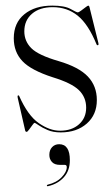

<svg xmlns="http://www.w3.org/2000/svg" viewBox="-20 -462 400 683"><path d="M193.5 3Q235.5 3 261 -19.8Q286.5 -42.5 286.5 -79Q286.5 -116 260.8 -141.2Q235 -166.5 168 -187Q90.5 -212 59.8 -244.5Q29 -277 29 -326Q29 -380.5 66.5 -411.2Q104 -442 166 -442Q210 -442 231.2 -430Q252.5 -418 256.5 -418Q260 -418 268.2 -424Q276.5 -430 284.2 -436Q292 -442 294 -442Q296.5 -442 298 -438L330 -309Q331.5 -303 329 -301.5Q325.5 -300 323.5 -304Q294 -376 256.5 -406.2Q219 -436.5 167.5 -436.5Q121 -436.5 93.8 -413Q66.5 -389.5 66.5 -350.5Q66.5 -315.5 91.5 -290.5Q116.5 -265.5 189 -244.5Q260.5 -223.5 292.5 -189.8Q324.5 -156 324.5 -106Q324.5 -54 288.8 -22.5Q253 9 196 9Q169 9 149.2 0.5Q129.5 -8 117.5 -16.5Q105.5 -25 102.5 -25Q101 -25 95.2 -17Q89.5 -9 83.5 -1Q77.5 7 75 7Q70.5 7 69.5 2L43 -114Q41.5 -121 44 -122.5Q46.5 -123.5 48 -121Q79 -51 118 -24Q157 3 193.5 3ZM193.5 124.5Q174 124.5 164.8 114.2Q155.5 104 155.5 89Q155.5 72 165.2 61.5Q175 51 190.5 51Q228.5 51 228.5 108Q228.5 145 207.2 168.5Q186 192 152 200Q148 201.5 147 199Q146 196 149.5 195Q181 187.5 199.2 168.5Q217.5 149.5 217.5 132.5Q217.5 124.5 210.5 124.5Z"/></svg>

Font: Fraunces 144pt S000 Light
Style: Regular
Weight: 300
Version: Version 1.000; ttfautohint (v1.8.3)